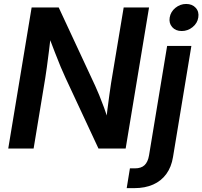

<svg xmlns="http://www.w3.org/2000/svg" viewBox="-20 -766 1043 990"><path d="M22.5 0 143.1 -727.5H282.7L470.7 -323.7Q479.5 -304.7 491.5 -275.6Q503.4 -246.6 516.4 -211.4Q529.3 -176.3 540.5 -137.7L524.9 -120.1Q528.3 -155.8 533.4 -197.3Q538.6 -238.8 543.9 -276.6Q549.3 -314.5 552.7 -337.4L617.7 -727.5H748.5L627.9 0H487.8L318.4 -363.3Q306.6 -388.7 292.7 -421.6Q278.8 -454.6 262.5 -497.3Q246.1 -540 225.6 -593.8L244.6 -604.5Q238.3 -549.3 232.4 -502.4Q226.6 -455.6 221.7 -420.2Q216.8 -384.8 213.4 -363.8L153.3 0ZM841.8 -529.3H966.8L872.1 43.5Q863.8 95.2 837.6 131.1Q811.5 167 769.8 185.5Q728 204.1 672.4 204.1H633.3L649.9 102.1H675.3Q708 102.1 725.3 85.7Q742.7 69.3 748.5 34.7ZM917 -606Q885.7 -606 867.9 -626.2Q850.1 -646.5 855 -675.8Q859.9 -705.6 884.5 -725.6Q909.2 -745.6 939.9 -745.6Q971.2 -745.6 989.3 -725.6Q1007.3 -705.6 1002.4 -675.8Q998 -646.5 973.1 -626.2Q948.2 -606 917 -606Z"/></svg>

Font: Inter 24pt SemiBold
Style: Italic
Weight: 600
Italic angle: -9.3988°
Designer: Rasmus Andersson
Foundry: rsms
Version: Version 4.001;git-66647c0bb